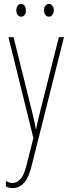

<svg xmlns="http://www.w3.org/2000/svg" viewBox="-20 -767 356 978"><path d="M23 -578H49L145 -191Q153 -159 156 -144.5Q159 -130 160 -123.5Q161 -117 162 -110H164Q170 -140 174.5 -158.5Q179 -177 183 -193L280 -578H306L142 74Q126 140 101.5 165.5Q77 191 45 191Q35 191 27 189Q19 187 10 183V155Q27 165 45 165Q64 165 83 146.5Q102 128 116 71L150 -64ZM63 -714Q63 -727 69.5 -737Q76 -747 88 -747Q99 -747 105.5 -737.5Q112 -728 112 -714Q112 -700 105.5 -691Q99 -682 88 -682Q76 -682 69.5 -691.5Q63 -701 63 -714ZM204 -715Q204 -728 211 -737.5Q218 -747 229 -747Q240 -747 247 -738Q254 -729 254 -715Q254 -701 247 -691.5Q240 -682 229 -682Q218 -682 211 -692Q204 -702 204 -715Z"/></svg>

Font: Noto Sans Tamil UI ExtraCondensed Thin
Style: Regular
Weight: 100
Width: 2
Designer: Jelle Bosma - Monotype Design Team
Foundry: Monotype Imaging Inc.
Version: Version 2.004; ttfautohint (v1.8.4.7-5d5b)